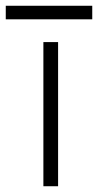

<svg xmlns="http://www.w3.org/2000/svg" viewBox="-96 -646 340 666"><path d="M-76 -626H224V-579H-76ZM54.5 -500H105.5V0H54.5Z"/></svg>

Font: Overused Grotesk Light
Style: Regular
Weight: 300
Version: Version 0.004